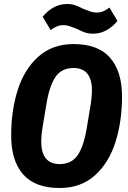

<svg xmlns="http://www.w3.org/2000/svg" viewBox="-20 -931 640 963"><path d="M36 -251Q36 -376 69 -480Q102 -584 172.5 -647Q243 -710 349 -710Q472 -710 532 -641.5Q592 -573 592 -447Q592 -322 559 -218Q526 -114 455.5 -51Q385 12 279 12Q156 12 96 -56.5Q36 -125 36 -251ZM415 -288 435 -408Q441 -444 441 -480Q441 -533 418 -561.5Q395 -590 349 -590Q289 -590 258.5 -545.5Q228 -501 213 -410L193 -290Q187 -254 187 -218Q187 -165 210 -136.5Q233 -108 279 -108Q339 -108 369.5 -152.5Q400 -197 415 -288ZM374 -782 372 -783Q371 -783 371 -783Q371 -783 371 -784Q341 -796 327.5 -800.5Q314 -805 297 -805Q281 -805 267 -799.5Q253 -794 234 -780L194 -847Q217 -876 248.5 -893.5Q280 -911 318 -911Q338 -911 353.5 -906Q369 -901 389 -891L391 -890Q392 -890 392 -890Q392 -890 392 -889Q422 -877 435.5 -872.5Q449 -868 466 -868Q482 -868 496 -873.5Q510 -879 529 -893L569 -826Q546 -797 514.5 -779.5Q483 -762 445 -762Q425 -762 409.5 -767Q394 -772 374 -782Z"/></svg>

Font: iA Writer Mono V
Style: Regular
Weight: 400
Italic angle: -9.5°
Designer: Mike Abbink, Paul van der Laan, Pieter van Rosmalen
Foundry: Bold Monday
Version: Version 2.000